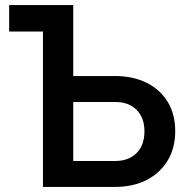

<svg xmlns="http://www.w3.org/2000/svg" viewBox="-20 -735 749 755"><path d="M149 0V-611H16V-715H268V-436H432Q504 -436 557.5 -409Q611 -382 640 -333.5Q669 -285 669 -219Q669 -153 639.5 -104Q610 -55 557 -27.5Q504 0 432 0ZM433 -334H268V-102H433Q486 -102 517 -133Q548 -164 548 -219Q548 -272 517 -303Q486 -334 433 -334Z"/></svg>

Font: Wix Madefor Text SemiBold
Style: Regular
Weight: 600
Designer: Dalton Maag Ltd
Foundry: Dalton Maag Ltd
Version: Version 3.100